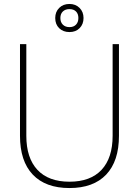

<svg xmlns="http://www.w3.org/2000/svg" viewBox="-20 -934 702 970"><path d="M331 16Q210 16 145.5 -52Q81 -120 81 -248V-711H113V-248Q113 -136 169 -76Q225 -16 331 -16Q437 -16 493 -76Q549 -136 549 -248V-711H581V-248Q581 -120 516.5 -52Q452 16 331 16ZM331 -772Q299 -772 279 -791.5Q259 -811 259 -843Q259 -874 279 -894Q299 -914 331 -914Q362 -914 382 -894Q402 -874 402 -843Q402 -812 382.5 -792Q363 -772 331 -772ZM331 -797Q352 -797 364 -809.5Q376 -822 376 -843Q376 -864 364 -876Q352 -888 331 -888Q310 -888 297.5 -876Q285 -864 285 -843Q285 -822 297.5 -809.5Q310 -797 331 -797Z"/></svg>

Font: Geist Thin
Style: Regular
Weight: 400
Designer: Basement.studio, Andrés Briganti, Mateo Zaragoza
Foundry: Basement.studio, Vercel, Andrés Briganti, Guido Ferreyra, Mateo Zaragoza
Version: Version 1.401